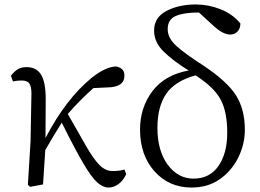

<svg xmlns="http://www.w3.org/2000/svg" viewBox="-20 -827 1166 861"><path d="M538 -67 546 -46Q531 -15 510 -0.5Q489 14 467 14Q442 14 416.5 -8.5Q391 -31 353.5 -94.5Q316 -158 257 -277Q222 -222 183 -154Q178 -75 173 0L115 11L105 2L117 -193L121 -408Q121 -438 112 -452Q103 -466 77 -466Q58 -466 38 -462L29 -487Q41 -504 57.5 -515Q74 -526 99 -526Q143 -526 164 -492.5Q185 -459 185 -382Q185 -360 184 -208Q275 -383 391 -478Q454 -528 501 -529Q517 -526 527.5 -516.5Q538 -507 538 -488Q538 -436 462 -435L399 -432Q340 -380 284 -316Q333 -230 365.5 -173Q398 -116 425 -88Q452 -60 485 -60Q518 -60 538 -67Z M848 -26Q920 -26 959.5 -82.5Q999 -139 999 -232Q999 -324 970 -379.5Q941 -435 857 -489Q765 -464 725.5 -406.5Q686 -349 686 -254Q686 -151 732 -88.5Q778 -26 848 -26ZM941 -708 872 -771Q805 -771 768.5 -755.5Q732 -740 732 -696Q732 -656 771.5 -620.5Q811 -585 889 -535Q998 -463 1038 -400Q1078 -337 1078 -245Q1078 -181 1049 -121.5Q1020 -62 966.5 -24Q913 14 839 14Q738 14 673 -58.5Q608 -131 608 -246Q608 -344 663 -417.5Q718 -491 826 -511Q759 -552 715 -594.5Q671 -637 671 -690Q671 -749 726.5 -778Q782 -807 858 -807Q914 -807 968 -786Q1022 -765 1058 -722Q1058 -699 1045 -685.5Q1032 -672 1012 -672Q999 -672 982 -679.5Q965 -687 941 -708Z"/></svg>

Font: Han-Nom Khai
Style: Regular
Weight: 400
Version: Version 1.200;June 22, 2023;FontCreator 14.0.0.2814 64-bit